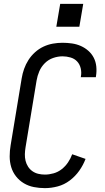

<svg xmlns="http://www.w3.org/2000/svg" viewBox="-20 -964 540 992"><path d="M212 8Q183 8 155 2.5Q127 -3 103.5 -17Q80 -31 63 -52.5Q46 -74 38 -100.5Q30 -127 30 -156Q30 -185 35 -214L92 -559Q96 -584 104.5 -608Q113 -632 127 -654Q141 -676 161 -694Q181 -712 204.5 -723Q228 -734 253 -738.5Q278 -743 303 -743Q328 -743 352 -739.5Q376 -736 397.5 -726.5Q419 -717 436.5 -701.5Q454 -686 464.5 -665.5Q475 -645 477.5 -620.5Q480 -596 476 -571Q476 -569 475.5 -567.5Q475 -566 475 -565H397Q398 -566 398 -567Q398 -568 398 -569Q402 -590 397 -611Q392 -632 378.5 -646.5Q365 -661 344.5 -667Q324 -673 303 -673Q279 -673 254.5 -664.5Q230 -656 211.5 -637.5Q193 -619 183 -595.5Q173 -572 169 -548L112 -203Q109 -185 108.5 -167.5Q108 -150 112 -133.5Q116 -117 125 -103Q134 -89 147.5 -79.5Q161 -70 177.5 -66Q194 -62 212 -62Q234 -62 257 -68.5Q280 -75 299 -90Q318 -105 331.5 -125Q345 -145 353 -167L422 -143Q410 -111 389.5 -82Q369 -53 340.5 -31.5Q312 -10 278.5 -1Q245 8 212 8ZM271 -826 291 -944H410L390 -826Z"/></svg>

Font: Iosevka SS04
Style: Italic
Weight: 400
Italic angle: -9°
Monospace: yes
Designer: Belleve Invis
Foundry: Belleve Invis
Version: Version 19.0.0; ttfautohint (v1.8.4)